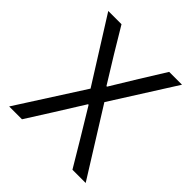

<svg xmlns="http://www.w3.org/2000/svg" viewBox="-187 -836 974 974"><g transform="rotate(45 300.0 -349.0)"><path d="M575 0H480L397 -139L305 -291H301L206 -139L118 0H26L254 -356L39 -698H134L215 -563L302 -422H306L392 -563L476 -698H568L352 -357Z"/></g></svg>

Font: PlemolJP35 Console
Style: Regular
Weight: 400
Version: v2.0.3; ttfautohint (v1.8.4.7-5d5b-dirty) -l 6 -r 45 -G 200 